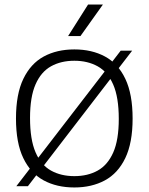

<svg xmlns="http://www.w3.org/2000/svg" viewBox="-20 -820 656 847"><path d="M103 1.5H52L512.5 -596.5H563ZM308 7Q230.5 7 172.8 -24.2Q115 -55.5 82.8 -122.5Q50.5 -189.5 50.5 -297Q50.5 -405 83 -472.2Q115.5 -539.5 173.2 -570.8Q231 -602 308 -602Q385 -602 443 -570.8Q501 -539.5 533 -472Q565 -404.5 565 -297Q565 -190 532.8 -122.8Q500.5 -55.5 442.5 -24.2Q384.5 7 308 7ZM308 -43Q367 -43 411 -67.5Q455 -92 479.5 -147.2Q504 -202.5 504 -295.5Q504 -390.5 479.5 -446.8Q455 -503 410.8 -527.5Q366.5 -552 308 -552Q249 -552 205 -527.5Q161 -503 136.8 -447.8Q112.5 -392.5 112.5 -299.5Q112.5 -204.5 136.8 -148.2Q161 -92 205 -67.5Q249 -43 308 -43ZM280.5 -661 368.5 -800H434L335 -661Z"/></svg>

Font: Encode Sans SC Condensed Thin Light
Style: Regular
Weight: 300
Version: Version 3.002